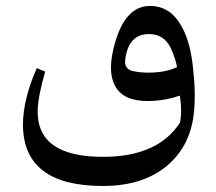

<svg xmlns="http://www.w3.org/2000/svg" viewBox="-20 -388 716 637"><path d="M326.7 132.3Q504.4 130.9 577.1 19Q585 -20.5 576.7 -70.8Q533.2 -55.7 486.8 -53.2Q409.7 -49.3 377 -82.5Q326.7 -133.3 364.3 -254.9Q399.4 -368.7 478 -368.2Q544.9 -368.2 582 -301.3Q609.9 -252.4 619.1 -174.3Q630.4 -82 623.5 -15.1Q612.3 94.7 536.6 159.7Q456.5 229 321.3 229Q56.6 229 56.2 25.4Q56.2 -57.6 102.1 -162.1L129.9 -150.4Q105.5 -66.4 105 -19.5Q103.5 134.3 326.7 132.3ZM547.4 -226.6Q524.9 -275.4 474.1 -274.9Q412.6 -274.9 397.9 -205.6Q395 -190.9 395 -182.1Q395.5 -159.2 418.5 -152.8Q442.4 -147 473.6 -147Q531.2 -147.5 567.4 -165.5Q562 -194.3 547.4 -226.6Z"/></svg>

Font: Parastoo WOL
Style: WOL
Weight: 400
Foundry: Saber Rastikerdar (saber.rastikerdar@gmail.com)
Version: Version 1.0.0-alpha5